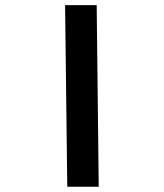

<svg xmlns="http://www.w3.org/2000/svg" viewBox="-20 -713 626 733"><path d="M236.8 0 228.5 -693.4H349.1L356.9 0Z"/></svg>

Font: Cascadia Mono PL SemiBold
Style: Regular
Weight: 600
Monospace: yes
Designer: Aaron Bell
Foundry: Saja Typeworks
Version: Version 2404.023; ttfautohint (v1.8.4)